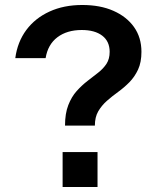

<svg xmlns="http://www.w3.org/2000/svg" viewBox="-20 -734 633 766"><path d="M514.8 -626C495.1 -653.7 467.7 -675.3 432.5 -690.8C397.4 -706.4 355.9 -714.1 308.2 -714.1C259.1 -714.1 215.6 -705.4 177.5 -687.9C139.4 -670.5 108.6 -646 85 -614.4C61.5 -582.7 46.8 -545.4 41 -502.1H162C167.8 -538.2 183.5 -566 208.9 -585.3C234.4 -604.6 266.9 -614.3 306.2 -614.3C341.1 -614.3 368.3 -606.7 388 -591.6C407.7 -576.5 417.5 -555 417.5 -527.2C417.5 -508.5 413.3 -492.6 405 -479.7C396.6 -466.8 385.6 -455.1 372 -444.4C358.5 -433.8 344.1 -422.5 329 -411C313.8 -399.3 299.5 -385.9 285.9 -370.8C272.3 -355.7 261.2 -337 252.5 -314.7C243.8 -292.5 239.4 -265.2 239.4 -232.9H358.5C358.5 -255.5 363 -274.5 372 -290C381.1 -305.4 392.5 -319.4 406.4 -331.6C420.3 -343.9 435.3 -355.8 451.4 -367.4C467.5 -379.1 482.5 -392 496.4 -406.1C510.3 -420.4 521.8 -437.1 530.8 -456.4C539.8 -475.8 544.3 -499.3 544.3 -527.1C544.3 -565.2 534.5 -598.1 514.8 -625.9ZM369.1 12V-127.4H229.8V12Z"/></svg>

Font: Diatome Semibold
Style: Regular
Weight: 600
Designer: 15.100.17
Foundry: 15.100.17
Version: Version 1.005;Fontself Maker 3.5.8